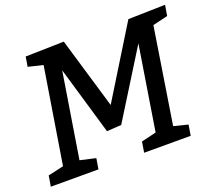

<svg xmlns="http://www.w3.org/2000/svg" viewBox="-118 -859 1141 1019"><g transform="rotate(-20 452.5 -350.0)"><path d="M805 -60 795 0H532L542 -60L626 -80L702 -556L468 -180L386 -175L273 -560L196 -80L284 -60L274 0H5L15 -60L103 -80L190 -620L107 -640L116 -695L333 -700L452 -299L696 -695L905 -700L895 -640L810 -620L725 -80Z"/></g></svg>

Font: Bitter
Style: Italic
Weight: 400
Italic angle: -9°
Designer: Sol Matas
Foundry: Sol Matas
Version: Version 1.001